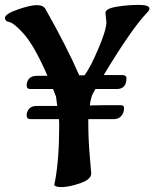

<svg xmlns="http://www.w3.org/2000/svg" viewBox="-39 -740 631 785"><path d="M183 14 186 1Q203 -90 203 -225Q203 -243 202 -253H85Q70 -253 70 -268.5Q70 -284 80 -295.5Q90 -307 113 -307H195L190 -345L178 -376H85Q70 -376 70 -391.5Q70 -407 80 -418.5Q90 -430 113 -430H155Q101 -555 56 -604Q17 -647 -2 -650L-9 -652Q-19 -658 -19 -666Q-19 -683 33 -701Q85 -719 111.5 -719Q138 -719 147 -703Q235 -547 285 -432H306Q327 -457 361.5 -537Q396 -617 396 -650L392 -687Q392 -705 438 -712.5Q484 -720 528 -720Q572 -720 572 -705Q572 -698 562 -688Q498 -621 385 -433H463Q470 -433 474 -429.5Q478 -426 478 -423V-420Q478 -376 438 -376H351L340 -356Q333 -342 328 -309Q361 -310 453 -310Q468 -310 468 -300V-297Q468 -278 456.5 -265.5Q445 -253 428 -253H322V-237Q322 -170 328 -103Q334 -36 334 -31Q334 -6 288 9.5Q242 25 212.5 25Q183 25 183 14Z"/></svg>

Font: Aladin
Style: Regular
Weight: 400
Designer: Angel Koziupa and Alejandro Paul
Foundry: Angel Koziupa and Alejandro Paul
Version: Version 1.000